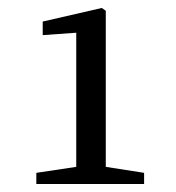

<svg xmlns="http://www.w3.org/2000/svg" viewBox="-20 -927 442 481"><path d="M245 -509V-900L235 -907L87 -873V-839L171 -845V-509L71 -494V-466H341V-494Z"/></svg>

Font: Noto Serif CJK JP Medium
Style: Regular
Weight: 500
Designer: Ryoko NISHIZUKA 西塚涼子 (kana & ideographs); Frank Grießhammer (Latin, Greek & Cyrillic); Wenlong ZHANG 张文龙 (bopomofo); San
Foundry: Adobe Systems Incorporated
Version: Version 1.000;PS 1;hotconv 16.6.53;makeotf.lib2.5.65590